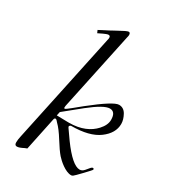

<svg xmlns="http://www.w3.org/2000/svg" viewBox="-198 -899 891 1009"><g transform="rotate(30 247.0 -394.5)"><path d="M171 -233 176 -256C216.4 -288.8 243.3 -310.2 277 -338C332.3 -382 371.7 -404 395 -404C418.3 -404 430 -387.7 430 -355C430 -333.7 420.2 -312.3 400.5 -291C368 -255.7 318.2 -231.5 245.1 -231.5H240.5C208.2 -231.8 185 -232.3 171 -233ZM195 -736C202.3 -736 206 -732 206 -724C206 -718.7 205.3 -714.3 204 -711L62 -42C58.7 -28 57 -15.2 57 -3.5C57 8.2 61.7 14 71 14C80.3 14 93.7 9.3 111 0C115.7 -2 120 -3.7 124 -5L166 -206C167.3 -212 170.3 -215 175 -215C177 -215 179.7 -213.3 183 -210L191 -201C207 -185.7 225.2 -161.7 245.5 -129C265.8 -96.3 282.7 -72.3 296 -57C313.1 -37.6 357.2 2 393 2C396.3 2 399.8 0.8 403.5 -1.5C407.2 -3.8 420.8 -17.3 444.5 -42C468.2 -66.7 480 -80 480 -82C480 -86.7 478 -89 474 -89C470 -89 466.2 -86.8 462.5 -82.5C458.8 -78.2 452.8 -71 444.5 -61C436.2 -51 427 -46 417 -46C387.7 -46 347.7 -80.7 297 -150C284.8 -166.8 268.2 -191.5 258 -205.5C255.3 -209.2 254 -212 254 -214C254 -217.9 260.1 -223 264 -223C337.3 -223 392.8 -237 430.5 -265C468.2 -293 487 -325.7 487 -363C487 -380.3 481.8 -398.3 471.5 -417C461.2 -435.7 446.3 -445 427 -445C405 -445 352.7 -412 270 -346C255.3 -334 239 -320.7 221 -306C203 -291.3 192.5 -284 189.5 -284C186.5 -284 185 -285.7 185 -289C185 -292.3 185.3 -296 186 -300L286 -772C288 -779.3 289 -784.7 289 -788C289 -798 285.7 -803 279 -803C272.3 -803 253.7 -794.3 223 -777C215 -773 208.5 -769.5 203.5 -766.5C186.5 -756.3 151.9 -740.4 132 -729L139 -713C147.1 -716.5 182.6 -736 195 -736Z"/></g></svg>

Font: fbb
Style: Italic
Weight: 400
Italic angle: -12°
Designer: David J. Perry, Michael Sharpe
Version: Version 0.991